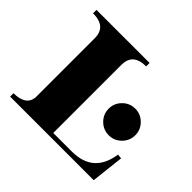

<svg xmlns="http://www.w3.org/2000/svg" viewBox="-147 -783 956 956"><g transform="rotate(45 331.5 -304.5)"><path d="M447.5 -238.5Q419.9 -266.1 419.9 -304.7Q419.9 -343.3 447.5 -370.8Q475.1 -398.4 513.7 -398.4Q552.2 -398.4 579.8 -370.8Q607.4 -343.3 607.4 -304.7Q607.4 -266.1 579.8 -238.5Q552.2 -210.9 513.7 -210.9Q475.1 -210.9 447.5 -238.5ZM310.5 -23.9H441.4Q592.5 -23.9 614.7 -175.8L638.7 -173.3L619.1 0H30.5V-23.9Q116 -23.9 123 -85.9Q123 -85.9 123 -503.4Q123 -585.4 29.3 -585.4V-609.4H403.1V-585.4Q310.5 -585.4 310.5 -503.4Z"/></g></svg>

Font: itsadzoke
Style: Regular
Weight: 700
Width: 7
Version: Version 0.45